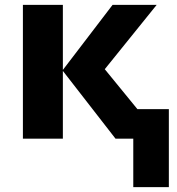

<svg xmlns="http://www.w3.org/2000/svg" viewBox="-20 -569 726 788"><path d="M527 199V0H454L238 -278V0H74V-549H238V-282L442 -549H623L410 -285L544 -121H673V199Z"/></svg>

Font: Noto Sans UI Extra
Style: Regular
Weight: 800
Designer: Monotype Design Team
Foundry: Monotype Imaging Inc.
Version: Version 1.901